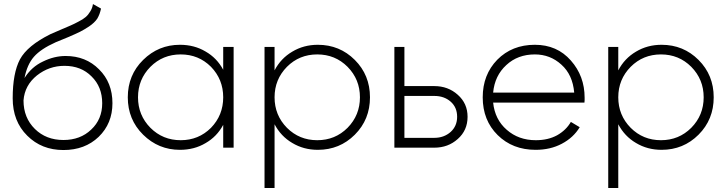

<svg xmlns="http://www.w3.org/2000/svg" viewBox="-20 -733 3606 953"><path d="M294.9 11.7Q186.5 11.7 115.2 -59.6Q43 -130.9 43 -245.1Q43 -370.1 79.1 -438.5Q116.2 -506.8 230.5 -563.5Q252 -573.2 282.2 -585.9Q311.5 -598.6 330.1 -606.4Q348.6 -614.3 370.1 -626Q391.6 -636.7 405.3 -648.4Q418 -659.2 427.7 -675.8Q438.5 -692.4 441.4 -712.9Q454.1 -705.1 481.4 -690.4Q475.6 -662.1 462.9 -640.6Q449.2 -620.1 421.9 -601.6Q396.5 -585 377 -575.2Q357.4 -565.4 316.4 -547.9Q275.4 -531.2 256.8 -523.4Q182.6 -490.2 148.4 -451.2Q114.3 -412.1 101.6 -345.7Q136.7 -401.4 193.4 -427.7Q249 -455.1 305.7 -455.1Q406.2 -455.1 471.7 -388.7Q538.1 -323.2 538.1 -220.7Q538.1 -120.1 469.7 -53.7Q401.4 11.7 294.9 11.7ZM294.9 -38.1Q378.9 -38.1 432.6 -89.8Q487.3 -140.6 487.3 -220.7Q487.3 -301.8 434.6 -353.5Q382.8 -406.2 299.8 -406.2Q223.6 -406.2 163.1 -358.4Q102.5 -309.6 96.7 -234.4Q96.7 -148.4 153.3 -92.8Q209 -38.1 294.9 -38.1Z M1087.9 -500Q1100.6 -500 1139.6 -500Q1139.6 -375 1139.6 0Q1127 0 1087.9 0Q1087.9 -28.3 1087.9 -113.3Q1056.6 -54.7 1000 -22.5Q944.3 10.7 873 10.7Q766.6 10.7 690.4 -64.5Q614.3 -139.6 614.3 -250Q614.3 -360.4 690.4 -435.5Q766.6 -510.7 873 -510.7Q944.3 -510.7 1000 -477.5Q1056.6 -445.3 1087.9 -386.7Q1087.9 -424.8 1087.9 -500ZM877 -37.1Q965.8 -37.1 1027.3 -98.6Q1087.9 -161.1 1087.9 -250Q1087.9 -338.9 1027.3 -401.4Q965.8 -462.9 877 -462.9Q788.1 -462.9 726.6 -401.4Q665 -338.9 665 -250Q665 -161.1 726.6 -98.6Q788.1 -37.1 877 -37.1Z M1557.6 -510.7Q1666 -510.7 1741.2 -435.5Q1816.4 -360.4 1816.4 -250Q1816.4 -139.6 1741.2 -64.5Q1666 10.7 1557.6 10.7Q1487.3 10.7 1430.7 -23.4Q1374 -56.6 1342.8 -116.2Q1342.8 -10.7 1342.8 200.2Q1330.1 200.2 1293 200.2Q1293 25.4 1293 -500Q1305.7 -500 1342.8 -500Q1342.8 -470.7 1342.8 -383.8Q1374 -443.4 1430.7 -476.6Q1487.3 -510.7 1557.6 -510.7ZM1554.7 -37.1Q1643.6 -37.1 1705.1 -98.6Q1766.6 -161.1 1766.6 -250Q1766.6 -338.9 1705.1 -401.4Q1643.6 -462.9 1554.7 -462.9Q1465.8 -462.9 1404.3 -401.4Q1342.8 -338.9 1342.8 -250Q1342.8 -161.1 1404.3 -98.6Q1465.8 -37.1 1554.7 -37.1Z M2135.7 -305.7Q2204.1 -305.7 2252 -262.7Q2300.8 -219.7 2300.8 -153.3Q2300.8 -85.9 2252 -43Q2204.1 0 2135.7 0Q2069.3 0 1937.5 0Q1937.5 -125 1937.5 -500Q1950.2 -500 1987.3 -500Q1987.3 -451.2 1987.3 -305.7Q2024.4 -305.7 2135.7 -305.7ZM2135.7 -48.8Q2183.6 -48.8 2216.8 -78.1Q2249 -107.4 2249 -153.3Q2249 -200.2 2216.8 -228.5Q2184.6 -256.8 2135.7 -256.8Q2085.9 -256.8 1987.3 -256.8Q1987.3 -205.1 1987.3 -48.8Q2024.4 -48.8 2135.7 -48.8Z M2634.8 -510.7Q2745.1 -510.7 2813.5 -432.6Q2881.8 -355.5 2881.8 -248Q2881.8 -244.1 2881.8 -236.3Q2880.9 -227.5 2880.9 -223.6Q2730.5 -223.6 2427.7 -223.6Q2436.5 -139.6 2495.1 -88.9Q2553.7 -37.1 2639.6 -37.1Q2700.2 -37.1 2745.1 -61.5Q2790 -86.9 2813.5 -127.9Q2828.1 -119.1 2857.4 -101.6Q2826.2 -49.8 2768.6 -19.5Q2711.9 10.7 2638.7 10.7Q2524.4 10.7 2450.2 -62.5Q2376 -135.7 2376 -250Q2376 -362.3 2448.2 -436.5Q2521.5 -510.7 2634.8 -510.7ZM2634.8 -462.9Q2549.8 -462.9 2493.2 -410.2Q2435.5 -357.4 2427.7 -273.4Q2561.5 -273.4 2830.1 -273.4Q2822.3 -362.3 2766.6 -412.1Q2710.9 -462.9 2634.8 -462.9Z M3263.7 -510.7Q3372.1 -510.7 3447.3 -435.5Q3522.5 -360.4 3522.5 -250Q3522.5 -139.6 3447.3 -64.5Q3372.1 10.7 3263.7 10.7Q3193.4 10.7 3136.7 -23.4Q3080.1 -56.6 3048.8 -116.2Q3048.8 -10.7 3048.8 200.2Q3036.1 200.2 2999 200.2Q2999 25.4 2999 -500Q3011.7 -500 3048.8 -500Q3048.8 -470.7 3048.8 -383.8Q3080.1 -443.4 3136.7 -476.6Q3193.4 -510.7 3263.7 -510.7ZM3260.7 -37.1Q3349.6 -37.1 3411.1 -98.6Q3472.7 -161.1 3472.7 -250Q3472.7 -338.9 3411.1 -401.4Q3349.6 -462.9 3260.7 -462.9Q3171.9 -462.9 3110.4 -401.4Q3048.8 -338.9 3048.8 -250Q3048.8 -161.1 3110.4 -98.6Q3171.9 -37.1 3260.7 -37.1Z"/></svg>

Font: LeFont
Style: ExtraLight
Weight: 200
Designer: Leryon MEDIA
Version: Version 1.0